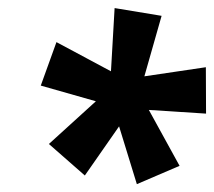

<svg xmlns="http://www.w3.org/2000/svg" viewBox="-20 -788 540 485"><path d="M325.7 -322.8 280.8 -468.8 194.3 -344.7 103.5 -424.3 222.2 -532.2 83 -571.8 122.6 -681.6 260.3 -607.9 269.5 -767.6 388.2 -748 344.7 -595.2 500 -618.2 500.5 -501 356 -510.3 433.6 -369.1Z"/></svg>

Font: Open Sans SemiCondensed
Style: Bold Italic
Weight: 700
Width: 4
Italic angle: -12°
Designer: Monotype Design Team
Foundry: Monotype Imaging Inc.
Version: Version 3.003